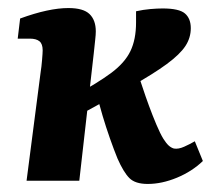

<svg xmlns="http://www.w3.org/2000/svg" viewBox="-20 -449 535 477"><path d="M46 0 81 -270Q83 -282 84.5 -300Q86 -318 86 -324Q86 -340 78 -346.5Q70 -353 54 -353H24L30 -403Q101 -429 150 -429Q187 -429 202.5 -414Q218 -399 218 -371Q218 -363 216.5 -350Q215 -337 213 -317L177 0ZM347 8Q316 8 301.5 -6.5Q287 -21 272 -55Q263 -77 253 -105.5Q243 -134 235 -161Q227 -188 222 -207L325 -258Q328 -251 334.5 -231Q341 -211 350 -186.5Q359 -162 368.5 -139.5Q378 -117 386 -104Q393 -93 399 -87.5Q405 -82 412 -80Q423 -78 437.5 -84.5Q452 -91 464 -98L484 -49Q457 -23 419.5 -7.5Q382 8 347 8ZM155 -151 164 -211Q223 -243 256.5 -268Q290 -293 304 -322Q318 -351 318 -393V-421Q336 -425 353.5 -426.5Q371 -428 384 -428Q425 -428 439.5 -415.5Q454 -403 454 -379Q454 -355 440.5 -334.5Q427 -314 394.5 -290Q362 -266 303.5 -233Q245 -200 155 -151Z"/></svg>

Font: Rasa
Style: Italic
Weight: 400
Italic angle: -7.10001°
Designer: Anna Giedrys (Yrsa+Rasa design), David Brezina (Yrsa art-direction, Rasa art-direction, design)
Foundry: Rosetta Type Foundry
Version: Version 2.004